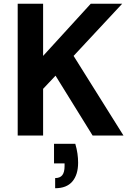

<svg xmlns="http://www.w3.org/2000/svg" viewBox="-20 -720 704 1020"><path d="M74 0V-700H209V-423L462 -700H629L371 -423L636 0H472L275 -318L209 -248V0ZM273 280V226Q299 226 311 210.5Q323 195 323 163V148H267V44H380Q388 71 391.5 96Q395 121 395 144Q395 208 364.5 244Q334 280 273 280Z"/></svg>

Font: DM Sans 9pt
Style: Bold
Weight: 700
Version: Version 4.004;gftools[0.9.30]